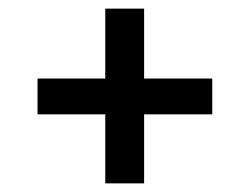

<svg xmlns="http://www.w3.org/2000/svg" viewBox="-20 -581 579 445"><path d="M314 -561H224V-399H67V-316H224V-156H314V-316H472V-399H314Z"/></svg>

Font: Glow Sans SC Normal Medium
Style: Regular
Weight: 600
Designer: Ryoko NISHIZUKA (kana, bopomofo & ideographs); Paul D. Hunt (Latin, Greek & Cyrillic); Sandoll Communications, Soo-young
Version: Version 0.93